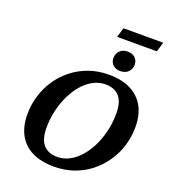

<svg xmlns="http://www.w3.org/2000/svg" viewBox="-178 -1141 1131 1281"><g transform="rotate(20 388.0 -501.0)"><path d="M220 -216Q220 -133 254.5 -94.2Q289 -55.5 353 -55.5Q392.5 -55.5 427.8 -71.5Q463 -87.5 493.5 -116.5Q524 -145.5 548.5 -183.8Q573 -222 590.2 -267.5Q607.5 -313 616.5 -362Q625.5 -411 625.5 -460.5Q625.5 -543.5 591.2 -582.2Q557 -621 493 -621Q453.5 -621 418 -604.8Q382.5 -588.5 352 -559.8Q321.5 -531 297.2 -492.5Q273 -454 255.8 -408.8Q238.5 -363.5 229.2 -314.2Q220 -265 220 -216ZM776.5 -420Q776.5 -350.5 756.5 -286.2Q736.5 -222 699 -167.5Q661.5 -113 609.5 -72.2Q557.5 -31.5 493 -9.2Q428.5 13 354.5 13Q262.5 13 198.8 -18.8Q135 -50.5 102.2 -110.8Q69.5 -171 69.5 -256Q69.5 -325.5 89.5 -390Q109.5 -454.5 146.8 -509Q184 -563.5 236.2 -604Q288.5 -644.5 353 -667Q417.5 -689.5 491.5 -689.5Q583.5 -689.5 647 -657.5Q710.5 -625.5 743.5 -565.5Q776.5 -505.5 776.5 -420ZM552 -737.5Q519.5 -737.5 500 -756.5Q480.5 -775.5 480.5 -804Q480.5 -835 501 -856Q521.5 -877 557.5 -877Q590.5 -877 610 -858Q629.5 -839 629.5 -810Q629.5 -779.5 609 -758.5Q588.5 -737.5 552 -737.5ZM455.5 -945 476 -1013.5H758.5L737.5 -945Z"/></g></svg>

Font: Newsreader 16pt 16pt
Style: Bold Italic
Weight: 700
Italic angle: -17°
Version: Version 1.003